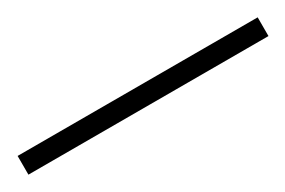

<svg xmlns="http://www.w3.org/2000/svg" viewBox="-11 -928 449 302"><g transform="rotate(-30 214.0 -777.0)"><path d="M432 -760H-4V-794H432Z"/></g></svg>

Font: Noto Sans Lao UI Cond ExtLt
Style: Regular
Weight: 200
Width: 3
Designer: Monotype Design Team
Foundry: Monotype Imaging Inc.
Version: Version 2.000; ttfautohint (v1.8.4.7-5d5b)